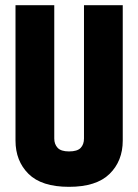

<svg xmlns="http://www.w3.org/2000/svg" viewBox="-20 -713 535 743"><path d="M305 -693H455V-169Q455 -90 404 -40Q353 10 247 10Q141 10 90.5 -40Q40 -90 40 -169V-693H190V-177Q190 -155 203 -141Q216 -127 247 -127Q279 -127 292 -140.5Q305 -154 305 -177Z"/></svg>

Font: Khand Variable Light
Style: Regular
Weight: 300
Designer: Satya Rajpurohit
Foundry: Indian Type Foundry
Version: Version 3.000